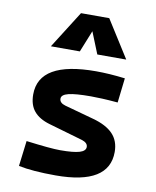

<svg xmlns="http://www.w3.org/2000/svg" viewBox="-89 -863 763 941"><g transform="rotate(10 293.0 -392.5)"><path d="M252.9 9.8Q136.7 9.8 67.9 -4.9L83.5 -131.3Q145 -123.5 187 -119.6Q229 -115.7 252.9 -115.7Q319.3 -115.7 349.1 -124.8Q378.9 -133.8 378.9 -153.8Q378.9 -174.8 348.1 -184.1L179.7 -232.9Q127.9 -248 101.8 -279.1Q75.7 -310.1 75.7 -362.3Q75.7 -527.3 359.4 -527.3Q392.6 -527.3 428.5 -524.9Q464.4 -522.5 504.4 -517.6L490.2 -395Q445.8 -398.9 412.6 -400.4Q379.4 -401.9 356.4 -401.9Q279.8 -401.9 245.4 -393.3Q210.9 -384.8 210.9 -365.2Q210.9 -343.8 240.2 -335.4L385.3 -295.4Q452.1 -277.3 485.1 -242.9Q518.1 -208.5 518.1 -153.3Q518.1 9.8 252.9 9.8ZM120.1 -609.4 237.3 -794.9H377.9L495.1 -609.4H351.1L307.6 -717.3L264.2 -609.4Z"/></g></svg>

Font: CaskaydiaMono NF
Style: Bold
Weight: 700
Designer: Aaron Bell
Foundry: Saja Typeworks
Version: Version 2111.001; ttfautohint (v1.8.4);Nerd Fonts 3.1.1